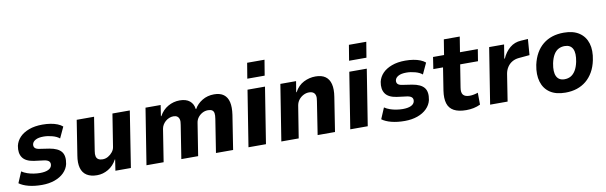

<svg xmlns="http://www.w3.org/2000/svg" viewBox="-48 -1212 5357 1698"><g transform="rotate(-10 2630.5 -363.5)"><path d="M223 11Q156 11 103.5 -2.5Q51 -16 19 -40L61 -139Q83 -124 110.5 -114.5Q138 -105 167.5 -100.5Q197 -96 223 -96Q270 -96 297.5 -109Q325 -122 330 -147Q334 -168 322.5 -181Q311 -194 282 -199L188 -211Q115 -222 87.5 -262Q60 -302 72 -367Q82 -410 113 -442.5Q144 -475 196 -494.5Q248 -514 318 -514Q356 -514 390 -508.5Q424 -503 451.5 -492Q479 -481 497 -465L451 -366Q428 -386 387.5 -397Q347 -408 309 -408Q263 -408 237.5 -394Q212 -380 207 -358Q203 -337 214.5 -324Q226 -311 256 -307L342 -294Q419 -281 448.5 -243.5Q478 -206 464 -134Q454 -91 421 -58Q388 -25 337 -7Q286 11 223 11Z M718 11Q661 11 625 -12Q589 -35 576.5 -80.5Q564 -126 575 -191L624 -503H780L733 -203Q728 -175 732.5 -156Q737 -137 752 -128Q767 -119 790 -119Q816 -119 839 -132Q862 -145 879 -166.5Q896 -188 899 -213L945 -503H1101L1022 0H883L898 -99H895Q866 -45 818.5 -17Q771 11 718 11Z M1162 0 1242 -503H1378L1363 -405H1367Q1396 -458 1445 -486Q1494 -514 1550 -514Q1608 -514 1640 -487Q1672 -460 1677 -416L1681 -413Q1705 -457 1752 -485.5Q1799 -514 1859 -514Q1913 -514 1945 -490Q1977 -466 1987.5 -420.5Q1998 -375 1988 -307L1940 0H1786L1833 -299Q1838 -330 1835 -348.5Q1832 -367 1819 -376Q1806 -385 1782 -385Q1754 -385 1730.5 -372Q1707 -359 1691.5 -338.5Q1676 -318 1672 -291L1626 0H1475L1522 -299Q1528 -330 1523 -348.5Q1518 -367 1505 -376Q1492 -385 1471 -385Q1451 -385 1432 -377Q1413 -369 1398.5 -356Q1384 -343 1374.5 -326.5Q1365 -310 1362 -292L1316 0Z M2173 -599 2196 -738H2352L2329 -599ZM2078 0 2158 -503H2315L2235 0Z M2373 0 2453 -503H2594L2578 -406H2582Q2613 -463 2663.5 -488.5Q2714 -514 2769 -514Q2825 -514 2858 -490.5Q2891 -467 2902.5 -421Q2914 -375 2903 -307L2855 0H2699L2745 -297Q2751 -328 2746 -347Q2741 -366 2726.5 -375.5Q2712 -385 2688 -385Q2662 -385 2637.5 -372Q2613 -359 2596.5 -337.5Q2580 -316 2575 -287L2529 0Z M3087 -599 3110 -738H3266L3243 -599ZM2992 0 3072 -503H3229L3149 0Z M3481 11Q3414 11 3361.5 -2.5Q3309 -16 3277 -40L3319 -139Q3341 -124 3368.5 -114.5Q3396 -105 3425.5 -100.5Q3455 -96 3481 -96Q3528 -96 3555.5 -109Q3583 -122 3588 -147Q3592 -168 3580.5 -181Q3569 -194 3540 -199L3446 -211Q3373 -222 3345.5 -262Q3318 -302 3330 -367Q3340 -410 3371 -442.5Q3402 -475 3454 -494.5Q3506 -514 3576 -514Q3614 -514 3648 -508.5Q3682 -503 3709.5 -492Q3737 -481 3755 -465L3709 -366Q3686 -386 3645.5 -397Q3605 -408 3567 -408Q3521 -408 3495.5 -394Q3470 -380 3465 -358Q3461 -337 3472.5 -324Q3484 -311 3514 -307L3600 -294Q3677 -281 3706.5 -243.5Q3736 -206 3722 -134Q3712 -91 3679 -58Q3646 -25 3595 -7Q3544 11 3481 11Z M4033 11Q3964 11 3922.5 -11.5Q3881 -34 3867 -79.5Q3853 -125 3863 -193L3895 -397H3808L3824 -503H3923L3945 -640H4088L4066 -503H4226L4209 -397H4049L4017 -196Q4009 -150 4026 -129.5Q4043 -109 4084 -109Q4102 -109 4122.5 -113Q4143 -117 4159 -123L4160 -16Q4131 -2 4099 4.5Q4067 11 4033 11Z M4248 0 4328 -503H4462L4442 -379H4447Q4472 -436 4514.5 -471.5Q4557 -507 4615 -510L4678 -514L4667 -371L4568 -362Q4536 -359 4510 -344Q4484 -329 4466.5 -303Q4449 -277 4443 -243L4405 0Z M4924 11Q4839 11 4786 -24.5Q4733 -60 4713.5 -125Q4694 -190 4711 -276Q4724 -335 4749.5 -379.5Q4775 -424 4812 -454Q4849 -484 4895.5 -499Q4942 -514 4999 -514Q5084 -514 5137 -478.5Q5190 -443 5209.5 -379.5Q5229 -316 5211 -229Q5199 -170 5173 -125Q5147 -80 5110.5 -50Q5074 -20 5027.5 -4.5Q4981 11 4924 11ZM4936 -107Q4968 -107 4992.5 -121Q5017 -135 5035 -164.5Q5053 -194 5063 -241Q5078 -318 5058 -357Q5038 -396 4986 -396Q4956 -396 4931 -383Q4906 -370 4888 -340.5Q4870 -311 4860 -264Q4845 -187 4865 -147Q4885 -107 4936 -107Z"/></g></svg>

Font: Nunito Sans 7pt SemiCondensed ExtraBold
Style: Italic
Weight: 800
Width: 4
Italic angle: -9°
Designer: Vernon Adams
Foundry: Vernon Adams
Version: Version 3.101;gftools[0.9.27]